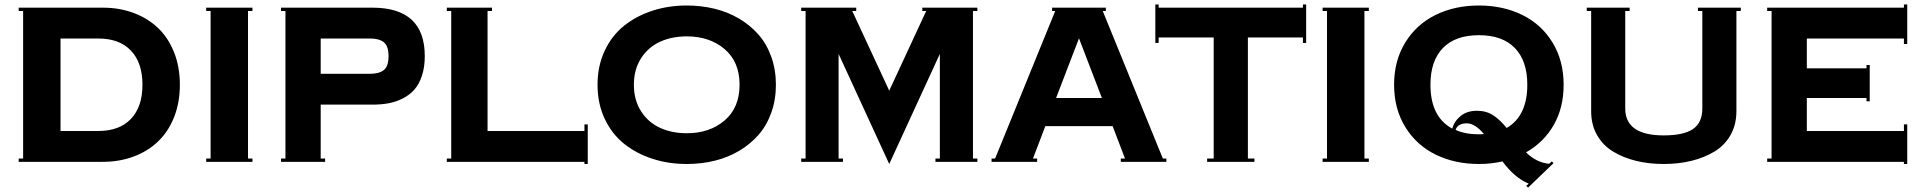

<svg xmlns="http://www.w3.org/2000/svg" viewBox="-20 -735 8727 872"><path d="M64.9 0V-15.1H85V-685.1H64.9V-700.2H446.8Q522.9 -700.2 587.4 -676Q651.9 -651.9 698.2 -607.4Q744.6 -563 770.8 -496.8Q796.9 -430.7 796.9 -350.1Q796.9 -269.5 770.8 -203.4Q744.6 -137.2 698.2 -92.8Q651.9 -48.3 587.4 -24.2Q522.9 0 446.8 0ZM426.8 -560.1H254.9V-140.1H426.8Q522.5 -140.1 574.7 -195.1Q627 -250 627 -350.1Q627 -450.2 574.7 -505.1Q522.5 -560.1 426.8 -560.1Z M916.5 0V-15.1H936.5V-685.1H916.5V-700.2H1126.5V-685.1H1106.4V-15.1H1126.5V0Z M1256.3 0V-15.1H1276.4V-685.1H1256.3V-700.2H1671.4Q1909.2 -700.2 1909.2 -480Q1909.2 -429.7 1896.2 -390.9Q1883.3 -352.1 1861.6 -327.6Q1839.8 -303.2 1808.8 -287.6Q1777.8 -272 1744.4 -265.9Q1710.9 -259.8 1671.4 -259.8H1436.5V-15.1H1456.5V0ZM1661.6 -560.1H1436.5V-399.9H1661.6Q1702.1 -399.9 1723.4 -417Q1744.6 -434.1 1744.6 -480Q1744.6 -525.9 1723.4 -543Q1702.1 -560.1 1661.6 -560.1Z M2009.3 0V-15.1H2029.3V-685.1H2009.3V-700.2H2214.4V-685.1H2194.3V-140.1H2634.3V-169.9H2649.4V9.8H2634.3V0Z M3099.1 -710Q3165 -710 3225.3 -695.3Q3285.6 -680.7 3336.4 -650.6Q3387.2 -620.6 3424.6 -578.1Q3461.9 -535.6 3482.9 -477.1Q3503.9 -418.5 3503.9 -350.1Q3503.9 -281.7 3482.9 -223.1Q3461.9 -164.6 3424.6 -122.1Q3387.2 -79.6 3336.4 -49.6Q3285.6 -19.5 3225.3 -4.9Q3165 9.8 3099.1 9.8Q3016.1 9.8 2943.1 -13.9Q2870.1 -37.6 2814.5 -82Q2758.8 -126.5 2726.3 -195.6Q2693.8 -264.6 2693.8 -350.1Q2693.8 -435.5 2726.3 -504.6Q2758.8 -573.7 2814.5 -618.2Q2870.1 -662.6 2943.1 -686.3Q3016.1 -710 3099.1 -710ZM3099.1 -129.9Q3203.1 -129.9 3271 -188Q3338.9 -246.1 3338.9 -350.1Q3338.9 -454.1 3271 -512Q3203.1 -569.8 3099.1 -569.8Q3031.2 -569.8 2977.8 -545.4Q2924.3 -521 2891.6 -470.5Q2858.9 -419.9 2858.9 -350.1Q2858.9 -280.3 2891.6 -229.5Q2924.3 -178.7 2978 -154.3Q3031.7 -129.9 3099.1 -129.9Z M3618.7 0V-15.1H3638.7V-685.1H3618.7V-700.2H3868.7V-685.1H3850.6L4018.6 -323.2L4186.5 -685.1H4168.9V-700.2H4418.9V-685.1H4398.9V-15.1H4418.9V0H4228.5V-15.1H4248.5V-490.2L4018.6 9.8L3788.6 -490.2V-15.1H3808.6V0Z M4483.4 0V-15.1H4499.5L4772.5 -685.1H4758.3V-700.2H5002.4V-685.1H4988.3L5261.2 -15.1H5277.3V0H5070.3V-15.1H5089.4L5033.2 -162.1H4727.5L4671.4 -15.1H4690.4V0ZM4880.4 -561 4776.4 -290H4984.4Z M5462.4 0V-15.1H5492.2V-564.9H5242.2V-540H5227.1V-714.8H5242.2V-700.2H5897.5V-714.8H5912.1V-540H5897.5V-564.9H5647.5V-15.1H5677.2V0Z M5986.8 0V-15.1H6006.8V-685.1H5986.8V-700.2H6196.8V-685.1H6176.8V-15.1H6196.8V0Z M7081.5 -350.1Q7081.5 -245.6 7036.4 -167Q6991.2 -88.4 6910.6 -43Q6959 3.9 7015.6 8.8L7027.8 -2L7035.6 5.9L6919.9 117.2L6911.6 108.9L6922.9 99.1Q6858.4 72.3 6803.7 -2Q6752.4 9.8 6696.8 9.8Q6586.9 9.8 6500 -33Q6413.1 -75.7 6362.3 -158.2Q6311.5 -240.7 6311.5 -350.1Q6311.5 -459.5 6362.3 -542Q6413.1 -624.5 6500 -667.2Q6586.9 -710 6696.8 -710Q6806.6 -710 6893.6 -667.2Q6980.5 -624.5 7031 -542Q7081.5 -459.5 7081.5 -350.1ZM6476.6 -350.1Q6476.6 -204.6 6575.7 -150.9Q6585 -185.1 6614 -208.5Q6643.1 -231.9 6687.5 -231.9Q6730.5 -231.9 6761.7 -211.4Q6793 -190.9 6822.8 -153.8Q6916.5 -208.5 6916.5 -350.1Q6916.5 -458.5 6860.1 -516.8Q6803.7 -575.2 6696.8 -575.2Q6589.8 -575.2 6533.2 -516.8Q6476.6 -458.5 6476.6 -350.1ZM6641.6 -174.8Q6600.1 -174.8 6590.8 -145Q6634.8 -125 6696.8 -125Q6711.9 -125 6719.7 -126Q6679.2 -174.8 6641.6 -174.8Z M7186.5 -685.1V-700.2H7381.3V-685.1H7361.3V-242.2Q7361.3 -120.1 7536.1 -120.1Q7627 -120.1 7669.2 -149.2Q7711.4 -178.2 7711.4 -242.2V-685.1H7691.4V-700.2H7886.2V-685.1H7866.2V-230Q7866.2 -168.9 7839.6 -121.8Q7813 -74.7 7766.4 -46.6Q7719.7 -18.6 7661.6 -4.4Q7603.5 9.8 7536.1 9.8Q7468.8 9.8 7410.6 -4.4Q7352.5 -18.6 7306.2 -46.6Q7259.8 -74.7 7233.2 -121.6Q7206.5 -168.5 7206.5 -230V-685.1Z M8005.9 0V-15.1H8025.9V-685.1H8005.9V-700.2H8627V-714.8H8642.1V-535.2H8627V-560.1H8186V-424.8H8457V-439.9H8471.7V-274.9H8457V-290H8186V-140.1H8627V-169.9H8642.1V9.8H8627V0Z"/></svg>

Font: Copperplate CC
Style: Bold
Weight: 700
Designer: indestructible type*
Foundry: Cowboy Collective
Version: Version 1.000